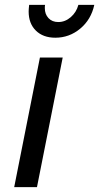

<svg xmlns="http://www.w3.org/2000/svg" viewBox="-20 -764 405 784"><path d="M236 -529 131 0H38L143 -529ZM163 -731Q163 -706 178 -690Q193 -674 218 -674Q246 -674 269 -694Q292 -714 300 -744H365Q352 -684 307.5 -647Q263 -610 206 -610Q156 -610 126.5 -639Q97 -668 97 -717Q97 -726 99 -744H164Q163 -740 163 -731Z"/></svg>

Font: Gontserrat
Style: Italic
Weight: 400
Italic angle: -11.3°
Designer: Julieta Ulanovsky
Foundry: Julieta Ulanovsky
Version: Version 6.001